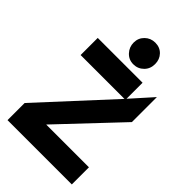

<svg xmlns="http://www.w3.org/2000/svg" viewBox="-281 -1062 1161 1161"><g transform="rotate(45 299.5 -481.5)"><path d="M24.4 0V-146.5L433.6 -590.8H58.6V-737.3H441.9V-600.1L564.5 -737.3V-523.4L208.5 -146.5H574.2V0ZM325.2 -963.4Q365.2 -963.4 390.6 -937Q416 -910.6 416 -870.6Q416 -830.1 389.6 -803.7Q362.3 -776.4 323.2 -776.4Q284.2 -776.4 258.1 -804.4Q231.9 -832.5 231.9 -871.3Q231.9 -910.2 259 -936.8Q286.1 -963.4 325.2 -963.4Z"/></g></svg>

Font: New Shape
Style: Bold
Weight: 700
Designer: Wojciech Kalinowski "wmk69" (wmk69@o2.pl)
Foundry: Wojciech Kalinowski "wmk69" (wmk69@o2.pl)
Version: Version 2.1.1; 2021-05-14